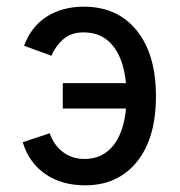

<svg xmlns="http://www.w3.org/2000/svg" viewBox="-20 -543 540 575"><path d="M235 12Q164.5 12 115.8 -21.8Q67 -55.5 48 -117L129 -144Q140.5 -109.5 167.8 -88.2Q195 -67 233 -67Q274 -67 302 -89.8Q330 -112.5 344.5 -154.8Q359 -197 359 -255Q359 -312.5 344.8 -355.5Q330.5 -398.5 302 -422.2Q273.5 -446 230 -446Q192.5 -446 169 -425Q145.5 -404 134 -376L52 -406Q74 -464.5 120.8 -493.8Q167.5 -523 231 -523Q331.5 -523 389.2 -452Q447 -381 447 -255Q447 -128.5 389.8 -58.2Q332.5 12 235 12ZM168 -218V-294H408V-218Z"/></svg>

Font: Undotted
Style: Regular
Weight: 400
Designer: Delve Withrington, Dave Bailey, Thomas Jockin
Foundry: Delve Fonts LLC
Version: Version 4.000